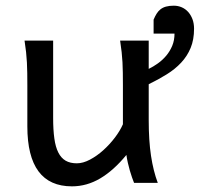

<svg xmlns="http://www.w3.org/2000/svg" viewBox="-20 -640 731 672"><path d="M517.6 -571.3Q522.5 -583 528.1 -592Q533.7 -601.1 541.7 -607.4Q549.8 -613.8 561 -616.9Q572.3 -620.1 588.4 -620.1Q603 -620.1 616 -614.5Q628.9 -608.9 638.4 -598.4Q647.9 -587.9 653.6 -573Q659.2 -558.1 659.2 -539.6Q659.2 -501 647.2 -472.2Q635.3 -443.4 614 -420.7Q592.8 -397.9 563.7 -379.9Q534.7 -361.8 500.5 -345.2V-219.7Q500.5 -148.4 508.5 -95Q516.6 -41.5 532.2 0H449.2Q445.8 -8.3 441.9 -19.5Q438 -30.8 434.3 -43.5Q430.7 -56.2 427.5 -70.1Q424.3 -84 422.4 -97.7Q377.9 -43.5 330.8 -15.6Q283.7 12.2 231.9 12.2Q75.7 12.2 75.7 -197.8V-341.8Q75.7 -365.2 75.4 -384.3Q75.2 -403.3 74.2 -421.1Q73.2 -439 71.3 -457.5Q69.3 -476.1 65.9 -498H166V-227.1Q166 -185.5 170.2 -155.5Q174.3 -125.5 184.1 -106.2Q193.8 -86.9 209.7 -77.6Q225.6 -68.4 249 -68.4Q270.5 -68.4 294.9 -81.3Q319.3 -94.2 341.6 -114.3Q363.8 -134.3 382.1 -158.4Q400.4 -182.6 410.2 -205.1V-341.8Q410.2 -365.7 409.9 -385Q409.7 -404.3 408.7 -421.9Q407.7 -439.5 405.8 -457.5Q403.8 -475.6 400.4 -498H500.5V-398.9Q516.6 -406.7 532.7 -418.2Q548.8 -429.7 561.8 -445.1Q574.7 -460.4 582.8 -479.7Q590.8 -499 590.8 -522.5H517.6Z"/></svg>

Font: Andika Compact
Style: Regular
Weight: 400
Designer: Victor Gaultney, Annie Olsen, Julie Remington, Don Collingsworth, Eric Hays, Becca Hirsbrunner
Foundry: SIL International
Version: Version 5.000 ; LnSpcTght